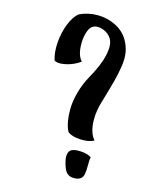

<svg xmlns="http://www.w3.org/2000/svg" viewBox="-125 -867 864 1033"><g transform="rotate(-15 307.5 -350.0)"><path d="M413.1 -776.9Q464.8 -772.9 511.2 -745.8Q557.6 -718.8 586.4 -675Q615.2 -631.3 615.2 -583Q615.2 -546.9 603.5 -514.9Q591.8 -482.9 564 -448Q536.1 -413.1 506.3 -383.1Q476.6 -353 424.3 -303.2Q420.4 -299.8 417.7 -297.1Q415 -294.4 412.1 -292Q366.7 -249.5 341.8 -203.6Q316.9 -157.7 316.9 -120.1Q316.9 -114.7 318.8 -99.1Q285.2 -100.6 246.6 -125.5Q208 -150.4 195.8 -178.2Q195.8 -202.1 207 -233.9Q218.3 -265.6 239.7 -301.3Q261.2 -336.9 298.6 -373.5Q335.9 -410.2 382.8 -438Q459.5 -483.4 499.8 -527.8Q540 -572.3 540 -607.9Q540 -639.2 517.1 -666Q494.1 -692.9 466.8 -692.9Q446.8 -692.9 421.6 -668.2Q396.5 -643.6 378.7 -608.6Q360.8 -573.7 360.8 -545.9Q360.8 -532.2 363.8 -527.8Q352.5 -525.9 340.8 -525.9Q301.8 -525.9 265.6 -539.8Q229.5 -553.7 223.1 -571.8Q232.9 -615.2 264.6 -661.6Q296.4 -708 337.4 -740.2Q378.4 -772.5 413.1 -776.9ZM191.9 77.1Q172.4 77.1 151.1 61.5Q129.9 45.9 129.9 19Q129.9 8.8 133.1 -6.8Q136.2 -22.5 142.1 -39.8Q147.9 -57.1 159.2 -69.1Q170.4 -81.1 184.1 -81.1Q203.6 -81.1 233.6 -61.3Q263.7 -41.5 275.9 -18.1Q265.6 -6.8 250.7 19.5Q235.8 45.9 222.4 61.5Q209 77.1 191.9 77.1Z"/></g></svg>

Font: Kaushan Script
Style: Regular
Weight: 400
Designer: Pablo Impallari
Foundry: Pablo Impallari
Version: Version 1.002